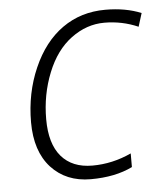

<svg xmlns="http://www.w3.org/2000/svg" viewBox="-45 -579 532 629"><g transform="rotate(-5 221.0 -264.5)"><path d="M366.2 -18.1Q309.6 9.8 228.8 9.8Q147.9 9.8 98.6 -43.9Q49.8 -97.7 49.8 -193.1Q49.8 -288.6 85.7 -370.6Q121.6 -452.6 182.6 -495.8Q243.7 -539.1 324.2 -539.1Q390.6 -539.1 441.9 -518.1L428.2 -474.1Q375.5 -497.1 317.1 -497.1Q258.8 -497.1 208 -459.5Q157.2 -421.9 128.7 -350.6Q100.1 -279.3 100.1 -198.5Q100.1 -117.7 136 -75.9Q171.9 -34.2 238 -34.2Q304.2 -34.2 366.2 -63Z"/></g></svg>

Font: Open Sans Hebrew Light
Style: Italic
Weight: 300
Italic angle: -12°
Foundry: Ascender Corporation, Yanek Iontef
Version: Version 2.001;PS 002.001;hotconv 1.0.70;makeotf.lib2.5.58329